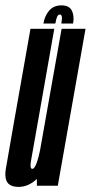

<svg xmlns="http://www.w3.org/2000/svg" viewBox="-47 -710 347 734"><path d="M94 0V-26Q62 4.5 23.5 4.5Q-2.5 4.5 -15 -8Q-31.5 -25.5 -24.5 -65.5Q-12 -136 4.5 -232L69.5 -600H160.5L95.5 -230.5Q78 -131.5 72 -98Q66.5 -68.5 74 -65Q75 -64.5 76.5 -64.5Q85.5 -64.5 94.5 -91Q101 -110 106 -135L188.5 -600H280L174 0ZM188 -689.5Q217.5 -689.5 227.5 -669.8Q237.5 -650 232.5 -620H187.5Q191 -640 189.2 -647.2Q187.5 -654.5 182 -654.5Q175.5 -654.5 171.8 -646.8Q168 -639 164.5 -620H119Q124 -650 141.2 -669.8Q158.5 -689.5 188 -689.5Z"/></svg>

Font: Anybody UltraCondensed Medium
Style: Italic
Weight: 500
Width: 1
Italic angle: -10°
Designer: Tyler Finck
Foundry: Etcetera Type Company
Version: Version 1.010; ttfautohint (v1.8.3) -l 8 -r 50 -G 200 -x 14 